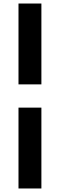

<svg xmlns="http://www.w3.org/2000/svg" viewBox="-20 -845 340 1090"><path d="M85 -825H215V-366H85ZM85 -234H215V225H85Z"/></svg>

Font: OVRPSS Recut ExtraBold
Style: Regular
Weight: 800
Designer: Giant Group
Foundry: Giant Group
Version: Version 1.001;hotconv 1.0.109;makeotfexe 2.5.65596